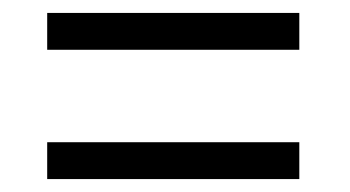

<svg xmlns="http://www.w3.org/2000/svg" viewBox="-20 -444 542 297"><path d="M53 -224H443V-167H53ZM53 -424H443V-367H53Z"/></svg>

Font: BM HANNA Air
Style: Regular
Weight: 400
Designer: Woowa Brothers : Cheoljun Lim; Soyoung Lee; Taehyun Cha; Byungsun Park; Minjin Kim; Hyesun Chae; Myungsoo Han; Bongjin K
Foundry: Sandoll Communications Inc.
Version: Version 1.000;PS 1;hotconv 16.6.51;makeotf.lib2.5.65220